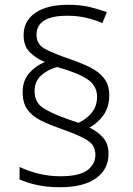

<svg xmlns="http://www.w3.org/2000/svg" viewBox="-20 -782 556 805"><path d="M75 -395Q75 -444 102 -475Q129 -506 168 -522Q128 -539 103.5 -564.5Q79 -590 79 -635Q79 -694 128 -728Q177 -762 265 -762Q316 -762 354.5 -753Q393 -744 428 -731L409 -685Q378 -699 341.5 -707.5Q305 -716 262 -716Q133 -716 133 -636Q133 -596 168.5 -577Q204 -558 271 -535Q318 -519 356 -500.5Q394 -482 416 -454Q438 -426 438 -382Q438 -333 413.5 -299Q389 -265 355 -247Q391 -230 413 -204Q435 -178 435 -137Q435 -72 382.5 -34.5Q330 3 231 3Q177 3 134.5 -6.5Q92 -16 62 -30V-82Q97 -65 141.5 -54Q186 -43 233 -43Q313 -43 346.5 -68.5Q380 -94 380 -133Q380 -173 345.5 -194.5Q311 -216 238 -241Q190 -258 153 -276Q116 -294 95.5 -322Q75 -350 75 -395ZM125 -400Q125 -352 162 -328.5Q199 -305 268 -281L309 -267Q342 -282 364.5 -309.5Q387 -337 387 -376Q387 -422 347.5 -449Q308 -476 220 -501Q181 -491 153 -466Q125 -441 125 -400Z"/></svg>

Font: Noto Sans Sinhala Light
Style: Regular
Weight: 300
Designer: Jelle Bosma - Monotype Design Team
Foundry: Monotype Imaging Inc.
Version: Version 2.006; ttfautohint (v1.8.4.7-5d5b)